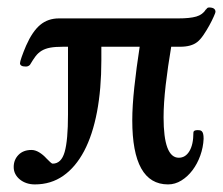

<svg xmlns="http://www.w3.org/2000/svg" viewBox="-20 -465 588 506"><path d="M431.2 -341.8Q422.4 -290 416.7 -241.2Q411.1 -192.4 411.1 -155.8Q411.1 -49.3 451.2 -49.3Q468.8 -49.3 479.2 -66.7Q489.7 -84 489.7 -115.7Q489.7 -122.1 501 -122.1Q503.9 -122.1 506.8 -121.6Q509.8 -121.1 512 -118.9Q514.2 -116.7 515.4 -112.1Q516.6 -107.4 516.6 -99.1Q515.6 -76.7 507.8 -54.9Q500 -33.2 487.3 -16.4Q474.6 0.5 458 10.7Q441.4 21 422.9 21Q328.6 21 328.6 -147.9Q328.6 -185.1 334 -235.4Q339.4 -285.6 348.1 -341.8H247.1V-305.7Q247.1 -230.5 235.6 -169.9Q224.1 -109.4 201.7 -66.9Q179.2 -24.4 146.7 -1.7Q114.3 21 71.8 21Q60.1 21 50 17.6Q40 14.2 32.5 8.1Q24.9 2 20.5 -6.3Q16.1 -14.6 16.1 -24.9Q16.1 -43.9 28.8 -56.9Q41.5 -69.8 63 -69.8Q72.8 -69.8 83.3 -63.5Q93.8 -57.1 102.5 -47.4Q107.9 -42 112.3 -37.8Q116.7 -33.7 118.7 -33.7Q141.6 -33.7 150.4 -64.5Q159.2 -95.2 159.2 -163.1V-341.8H146Q125.5 -341.8 112.3 -339.4Q99.1 -336.9 89.8 -331.3Q80.6 -325.7 73.7 -316.7Q66.9 -307.6 59.1 -294.4Q58.1 -293 55.2 -291.3Q52.2 -289.6 48.3 -289.6Q40 -289.6 36.4 -292Q32.7 -294.4 32.7 -298.3Q32.7 -302.2 37.1 -314.9Q41.5 -327.6 48.8 -344.7Q65.4 -382.3 85.9 -399.4Q106.4 -416.5 135.3 -416.5H449.7Q480.5 -416.5 497.3 -421.4Q514.2 -426.3 522.9 -440.4V-439.9Q523.9 -440.9 525.6 -443.1Q527.3 -445.3 530.8 -445.3Q547.9 -445.3 547.9 -433.6Q547.9 -431.6 543.2 -421.1Q538.6 -410.6 531.5 -397.7Q524.4 -384.8 515.9 -372.3Q507.3 -359.9 499.5 -354Q483.9 -341.8 454.6 -341.8Z"/></svg>

Font: HM XNiloofar
Style: Regular
Weight: 400
Designer: Hossein Movahhedian
Version: Version 2.8, 2015